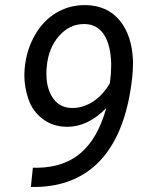

<svg xmlns="http://www.w3.org/2000/svg" viewBox="-20 -741 590 762"><path d="M401.9 -312.5C356.4 -150.4 268.6 -77.6 128.4 -75.2H110.4L102.5 1H124.5C323.2 -2.9 452.6 -126 495.6 -369.6C503.9 -416.5 507.8 -456.1 507.8 -489.3C507.8 -492.7 507.8 -496.1 507.8 -499.5C505.4 -566.4 487.8 -619.6 455.6 -659.2C423.3 -698.7 378.9 -719.2 322.3 -720.7C319.8 -720.7 317.4 -720.7 314.9 -720.7C274.9 -720.7 237.3 -710.4 202.6 -689.9C168 -668.9 139.6 -639.2 117.7 -600.1C95.7 -561 82.5 -518.1 78.1 -471.2C77.1 -460.9 76.7 -450.7 76.7 -440.9C76.7 -410.2 82 -378.9 92.8 -347.7C103.5 -315.9 122.1 -290 148.9 -269.5C175.3 -249 207 -238.3 244.6 -237.8C246.1 -237.8 247.1 -237.8 248.5 -237.8C299.3 -237.8 353.5 -261.7 401.9 -312.5ZM263.2 -312.5C228 -313.5 201.7 -329.6 184.1 -361.3C166.5 -392.6 164.1 -427.2 164.1 -449.7C164.1 -458.5 164.6 -467.3 165.5 -476.1C169.9 -525.4 186 -565.9 213.9 -597.7C241.7 -629.9 274.9 -645.5 312.5 -645.5C314.5 -645.5 316.4 -645.5 318.4 -645.5C383.3 -643.1 418.9 -586.9 421.4 -485.8L419.9 -446.3L416 -410.6C398.4 -379.9 376.5 -356 350.1 -338.4C323.7 -321.3 296.4 -312.5 269 -312.5C267.1 -312.5 265.1 -312.5 263.2 -312.5Z"/></svg>

Font: Roboto
Style: Italic
Weight: 400
Italic angle: -12°
Designer: Google
Version: Version 2.137; 2017